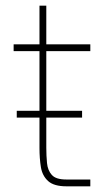

<svg xmlns="http://www.w3.org/2000/svg" viewBox="-20 -656 380 676"><path d="M39 -266H119V-476H28V-500H119V-636H143V-500H298V-476H143V-266H269V-242H143V-136Q143 -108 145.5 -82Q148 -56 162.5 -40Q177 -24 213 -24H298V0H214Q170 0 149.5 -18.5Q129 -37 124 -67.5Q119 -98 119 -135V-242H39Z"/></svg>

Font: Haskoy Thin
Style: Regular
Weight: 100
Designer: Ertekin Erdin
Foundry: Ertekin Erdin
Version: Version 2.000; ttfautohint (v1.8.4.7-5d5b)